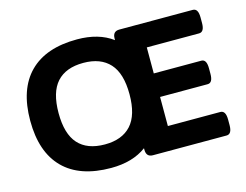

<svg xmlns="http://www.w3.org/2000/svg" viewBox="-98 -866 1324 1033"><g transform="rotate(-15 564.0 -350.0)"><path d="M403 8Q229 8 138 -83.5Q47 -175 47 -350Q47 -525 138 -616.5Q229 -708 403 -708Q523 -708 600 -651V-660Q600 -700 637 -700H1046Q1076 -700 1076 -650V-619Q1076 -569 1046 -569H755V-424H1020Q1049 -424 1049 -374V-343Q1049 -293 1020 -293H755V-131H1047Q1077 -131 1077 -81V-50Q1077 0 1047 0H637Q600 0 600 -40V-49Q523 8 403 8ZM403 -123Q499 -123 549.5 -178.5Q600 -234 600 -350Q600 -466 549.5 -521.5Q499 -577 403 -577Q305 -577 255 -521.5Q205 -466 205 -350Q205 -234 255 -178.5Q305 -123 403 -123Z"/></g></svg>

Font: Asap Semi Expanded
Style: Bold
Weight: 700
Width: 6
Designer: Pablo Cosgaya
Foundry: Omnibus-Type
Version: Version 3.001; ttfautohint (v1.8.4.7-5d5b)